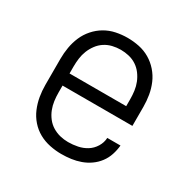

<svg xmlns="http://www.w3.org/2000/svg" viewBox="-128 -644 756 769"><g transform="rotate(30 250.0 -260.0)"><path d="M251 8Q225 8 198 2.5Q171 -3 147.5 -16Q124 -29 106 -49.5Q88 -70 77.5 -95Q67 -120 62.5 -146.5Q58 -173 58 -200V-320Q58 -347 62.5 -373.5Q67 -400 77.5 -424.5Q88 -449 106 -469.5Q124 -490 147 -503.5Q170 -517 196.5 -522.5Q223 -528 250 -528Q277 -528 303.5 -522.5Q330 -517 353 -503.5Q376 -490 394 -469.5Q412 -449 422.5 -424.5Q433 -400 437.5 -373.5Q442 -347 442 -320V-232H119V-200Q119 -181 121.5 -162Q124 -143 131 -125Q138 -107 150 -91.5Q162 -76 178.5 -66Q195 -56 213.5 -51.5Q232 -47 251 -47Q273 -47 295 -51.5Q317 -56 335.5 -67.5Q354 -79 366 -98.5Q378 -118 379 -140H440Q438 -118 431 -96.5Q424 -75 410.5 -57Q397 -39 378.5 -26Q360 -13 339 -5.5Q318 2 296 5Q274 8 251 8ZM119 -288H381V-320Q381 -339 378.5 -358Q376 -377 369 -394.5Q362 -412 350.5 -427.5Q339 -443 323 -453.5Q307 -464 288 -468.5Q269 -473 250 -473Q231 -473 212 -468.5Q193 -464 177 -453.5Q161 -443 149.5 -427.5Q138 -412 131 -394.5Q124 -377 121.5 -358Q119 -339 119 -320Z"/></g></svg>

Font: Iosevka SS04 Light
Style: Regular
Weight: 300
Monospace: yes
Designer: Belleve Invis
Foundry: Belleve Invis
Version: Version 19.0.0; ttfautohint (v1.8.4)